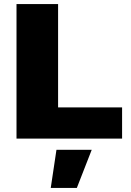

<svg xmlns="http://www.w3.org/2000/svg" viewBox="-20 -680 644 942"><path d="M265 -153H579V0H61V-660H265ZM430 55 357 242H229L257 55Z"/></svg>

Font: Work Sans ExtraBold
Style: Regular
Weight: 800
Designer: Wei Huang
Foundry: Wei Huang
Version: Version 2.012; ttfautohint (v1.8.3)